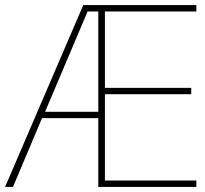

<svg xmlns="http://www.w3.org/2000/svg" viewBox="-21 -734 804 754"><path d="M750 0H365V-270H144L30 0H-1L306 -714H750V-689H391V-389H730V-364H391V-25H750ZM156 -295H365V-689H323Z"/></svg>

Font: Noto Sans Cham Thin
Style: Regular
Weight: 250
Version: Version 2.002